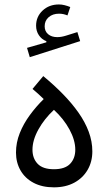

<svg xmlns="http://www.w3.org/2000/svg" viewBox="-20 -823 479 849"><path d="M290.7 -791.9Q278.1 -797 265.6 -800.1Q253.1 -803.3 240.5 -803.3Q197.2 -803.3 168.4 -776.3Q139.6 -749.3 139.6 -709.4Q139.6 -685.6 151.9 -667.3Q164.1 -649 185 -640.8V-635.9L99.5 -611.3L111.7 -570.2L334.5 -641.2L322.2 -681.1L272.3 -665.5Q251.4 -658.8 233 -658.8Q208.3 -658.8 192.9 -671.7Q177.5 -684.7 177.5 -706.8Q177.5 -731.7 195.3 -747.1Q213.1 -762.5 241.1 -762.5Q251 -762.5 260.4 -760.5Q269.7 -758.4 278.3 -754.8ZM218.5 -74.7Q169.4 -74.7 146.5 -98.7Q123.6 -122.7 123.6 -160.9Q123.6 -203.2 149.8 -250.5Q176.1 -297.8 218.5 -337.3Q261.6 -297.5 287.3 -250.3Q312.9 -203.1 312.9 -160.9Q312.9 -122.7 290.1 -98.7Q267.3 -74.7 218.5 -74.7ZM218.5 5.4Q270 5.4 308.2 -15.1Q346.3 -35.7 367.3 -71.7Q388.3 -107.7 388.3 -153.6Q388.3 -197.6 372.3 -240.5Q356.3 -283.4 327.1 -324.9Q297.9 -366.4 258.3 -406.9Q218.8 -447.3 171.3 -486.5L123.8 -429.8Q136.9 -419 148.9 -408Q160.9 -397 173.3 -385Q139.8 -352.1 111.9 -314Q83.9 -275.9 67.3 -234.2Q50.7 -192.6 50.7 -148.4Q50.7 -104.4 70.7 -69.5Q90.7 -34.6 128.5 -14.6Q166.2 5.4 218.5 5.4Z"/></svg>

Font: Estedad-FD VF
Style: Regular
Weight: 100
Designer: Amin Abedi
Version: Version 7.3